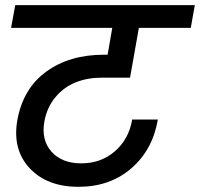

<svg xmlns="http://www.w3.org/2000/svg" viewBox="-20 -760 775 744"><path d="M22.9 -651.9 39.1 -740.2H734.9L719.2 -651.9H518.1L483.9 -459H373Q318.8 -459 273.4 -440.9Q228 -422.9 195.1 -383.8Q162.1 -344.7 151.9 -289.1Q139.2 -217.8 179.4 -172.4Q219.7 -127 294.9 -127Q371.6 -127 425.5 -174.1Q479.5 -221.2 492.2 -296.9H591.8Q571.3 -178.7 488.5 -107.4Q405.8 -36.1 284.2 -36.1Q162.6 -36.1 95.2 -107.9Q27.8 -179.7 46.9 -293Q68.8 -416.5 158.9 -482.2Q249 -547.9 381.8 -547.9H397L415 -651.9Z"/></svg>

Font: Poppins Medium
Style: Italic
Weight: 500
Italic angle: -10°
Designer: Ninad Kale (Devanagari), Jonny Pinhorn (Latin)
Foundry: Indian Type Foundry
Version: Version 3.200;PS 1.000;hotconv 16.6.54;makeotf.lib2.5.65590